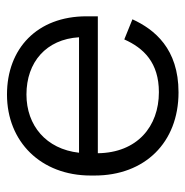

<svg xmlns="http://www.w3.org/2000/svg" viewBox="-10 -532 556 577"><g transform="rotate(-90 268.5 -244.0)"><path d="M279 14C410 14 468 -58 498.5 -124.5L438 -149C412 -90.5 368 -45 279.5 -45C176 -45 97.5 -110.5 96 -228.5H507.5V-262.5C507.5 -411 410.5 -501.5 272.5 -501.5C130.5 -501.5 29 -399.5 29 -250V-238C29 -88 127.5 14 279 14ZM97.5 -285C108.5 -384 179.5 -443 272.5 -443C369.5 -443 438.5 -384 444.5 -285Z"/></g></svg>

Font: MCL Standard Light
Style: Regular
Weight: 300
Designer: Květoslav Bartoš
Foundry: Florian Karsten
Version: Version 1.001;Glyphs 3.2.3 (3260)